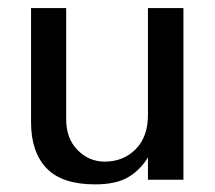

<svg xmlns="http://www.w3.org/2000/svg" viewBox="-20 -455 543 486"><path d="M444.3 0V-434.6H354.5V-164.1Q354.5 -108.4 323.2 -77.1Q292 -45.9 245.1 -45.9Q205.1 -45.9 176.3 -75.2Q147.5 -104.5 147.5 -153.3V-434.6H58.6V-145.5Q58.6 -70.3 97.7 -29.3Q136.7 11.7 220.7 11.7Q273.4 11.7 304.2 -6.3Q335 -24.4 354.5 -56.6V0Z"/></svg>

Font: Namkio Khamti Book
Style: Regular
Weight: 500
Designer: Debbi Hosken
Foundry: SIL International
Version: Version 3.917